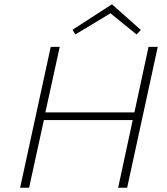

<svg xmlns="http://www.w3.org/2000/svg" viewBox="-20 -877 778 897"><path d="M717 -658 574 0H532L600 -316H185L116 0H74L217 -658H259L192 -352H608L674 -658ZM618 -716 496 -815 332 -716 319 -738 503 -857 638 -737Z"/></svg>

Font: Ysabeau Light
Style: Italic
Weight: 300
Italic angle: -12°
Designer: Christian Thalmann (Catharsis Fonts)
Version: Version 0.003